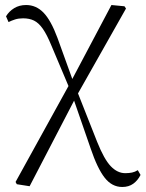

<svg xmlns="http://www.w3.org/2000/svg" viewBox="-20 -540 580 765"><path d="M47 194 42 185 261 -212 424 -520 476 -515 482 -506 283 -154 98 202ZM467 205Q426 205 397 168Q368 131 341 51L270 -154H264L286 -180L367 25Q395 95 421.5 122.5Q448 150 479 150Q494 150 506 147.5Q518 145 529 138L540 157Q529 179 511 192Q493 205 467 205ZM258 -185 185 -358Q167 -402 150.5 -425.5Q134 -449 115.5 -458Q97 -467 72 -467Q54 -467 40 -462.5Q26 -458 14 -452L4 -475Q16 -495 36.5 -507.5Q57 -520 84 -520Q124 -520 153.5 -489.5Q183 -459 209 -389L274 -209H282Z"/></svg>

Font: Noto Serif SC
Style: Regular
Weight: 200
Designer: Ryoko NISHIZUKA 西塚涼子 (kana & ideographs); Frank Grießhammer (Latin, Greek & Cyrillic); Wenlong ZHANG 张文龙 (bopomofo); San
Foundry: Adobe
Version: Version 2.001;hotconv 1.1.0;makeotfexe 2.6.0